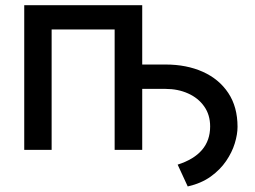

<svg xmlns="http://www.w3.org/2000/svg" viewBox="-20 -565 963 724"><path d="M687.9 138.1 649.9 55.8Q772.4 16.7 772.4 -88.1Q772.4 -132.1 749.8 -163.9Q727.3 -195.7 689.1 -212.7Q650.9 -229.8 604.4 -229.8H516.3V0H412.3V-453.8H174.7V0H71.4V-545.5H516.3V-321.7H604.4Q683.6 -321.7 744.9 -294.2Q806.1 -266.7 840.9 -214.3Q875.7 -161.9 875.7 -86.6Q875.7 -58.6 865.4 -24.7Q855.1 9.2 832.7 42.1Q810.4 74.9 774.7 100.7Q739 126.4 687.9 138.1Z"/></svg>

Font: Linik Sans Medium
Style: Regular
Weight: 500
Designer: Rasmus Andersson (font), Cristiano Sobral (main changes)
Foundry: rsms
Version: Version 3.018;June 1, 2022;FontCreator 14.0.0.2814 64-bit; t